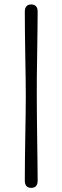

<svg xmlns="http://www.w3.org/2000/svg" viewBox="-20 -744 286 882"><path d="M98.5 -302.5Q98.5 -337 97.8 -387.5Q97 -438 96 -494Q95 -550 94.5 -601.8Q94 -653.5 94 -690Q94 -723.5 123.5 -723.5Q153 -723.5 153 -690Q153 -657 152.2 -606.5Q151.5 -556 150.8 -499.2Q150 -442.5 149.2 -390.5Q148.5 -338.5 149 -302.5Q149 -266 149.5 -214Q150 -162 150.8 -105.5Q151.5 -49 152.2 1.5Q153 52 153 85.5Q153 119 123.5 119Q94 119 94 85.5Q94 48.5 94.5 -3Q95 -54.5 96 -110.5Q97 -166.5 97.8 -217Q98.5 -267.5 98.5 -302.5Z"/></svg>

Font: Fraunces 144pt Soft
Style: Bold
Weight: 700
Version: Version 1.000;[0bf87f6ff]